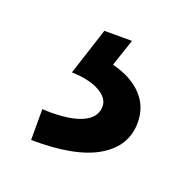

<svg xmlns="http://www.w3.org/2000/svg" viewBox="-59 -60 361 357"><g transform="rotate(20 121.5 118.5)"><path d="M49.8 176.8Q93.3 176.8 115.5 165.5Q137.7 154.3 137.7 133.3Q137.7 116.7 117.4 105.5Q97.2 94.2 62.5 93.3L92.8 0H147.5L129.4 53.7Q167 63 188.2 85Q209.5 106.9 209.5 139.6Q209.5 186 165.5 212.2Q121.6 238.3 34.2 237.3V176.3Z"/></g></svg>

Font: Reddit Sans SemiBold
Style: Regular
Weight: 600
Designer: Stephen Hutchings
Foundry: Reddit
Version: Version 1.013